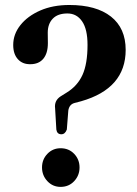

<svg xmlns="http://www.w3.org/2000/svg" viewBox="-20 -740 548 770"><path d="M201 -305.5Q197 -336.5 223 -353.5L247 -368.5Q290.5 -395 310.8 -439.5Q331 -484 331 -560Q331 -623 309.2 -654.5Q287.5 -686 250.5 -686Q211.5 -686 191.5 -665Q171.5 -644 171.5 -609L172 -567Q172 -526.5 153.8 -504.5Q135.5 -482.5 101.5 -482.5Q70.5 -482 51.8 -502.5Q33 -523 33 -559.5Q33 -603 61.8 -639.2Q90.5 -675.5 141.2 -697.8Q192 -720 258 -720Q366 -720 425 -673.5Q484 -627 484 -540Q484 -385 305.5 -334L279 -327Q258 -321.5 254 -297L248 -220.5Q241 -201.5 226 -201.5Q209 -201.5 206 -220ZM223 9.5Q191.5 9.5 170 -13.5Q148.5 -36.5 148.5 -68.5Q148.5 -100.5 170 -123Q191.5 -145.5 223 -145.5Q256 -145.5 277.5 -123Q299 -100.5 299 -68.5Q299 -36.5 277.5 -13.5Q256 9.5 223 9.5Z"/></svg>

Font: Fraunces 144pt Soft SemiBold
Style: Regular
Weight: 600
Version: Version 1.000;[b76b70a41]